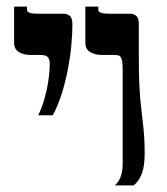

<svg xmlns="http://www.w3.org/2000/svg" viewBox="-20 -560 504 580"><path d="M95.7 -211.9Q107.4 -236.8 114.5 -262.2Q121.6 -287.6 125 -309.1Q128.4 -330.6 129.4 -346.2Q130.4 -361.8 130.4 -366.2Q130.4 -380.9 124.3 -387.5Q118.2 -394 102.5 -394H71.8Q51.3 -394 36.9 -402.8Q22.5 -411.6 22.5 -432.1V-540H61.5V-531.7Q61.5 -528.8 62.7 -526.4Q64 -523.9 67.6 -522.2Q71.3 -520.5 77.9 -519.5Q84.5 -518.6 95.2 -518.6H172.9Q182.1 -518.6 190.4 -512.5Q198.7 -506.3 198.7 -486.8Q198.7 -460.9 195.8 -426.8Q192.9 -392.6 186 -355.7Q179.2 -318.8 168 -281.5Q156.7 -244.1 139.6 -211.9ZM417 -96.2Q417 -58.1 408.4 -35.4Q399.9 -12.7 383.8 0H326.7Q331.1 -3.9 335.4 -9.3Q339.8 -14.6 343 -22.2Q346.2 -29.8 348.4 -40.3Q350.6 -50.8 350.6 -64.9V-344.2Q350.6 -361.3 349.4 -371.3Q348.1 -381.3 345.2 -386.5Q342.3 -391.6 336.9 -392.8Q331.5 -394 322.8 -394H287.1Q266.6 -394 252.2 -402.8Q237.8 -411.6 237.8 -432.1V-540H276.9V-531.7Q276.9 -528.8 278.1 -526.4Q279.3 -523.9 283 -522.2Q286.6 -520.5 293.2 -519.5Q299.8 -518.6 310.5 -518.6H373.5Q382.8 -518.6 391.1 -512.5Q399.4 -506.3 399.4 -486.8V-378.9Q399.4 -340.8 400.6 -312Q401.9 -283.2 403.8 -260.3Q405.8 -237.3 408.2 -218.3Q410.6 -199.2 412.6 -180.7Q414.6 -162.1 415.8 -141.8Q417 -121.6 417 -96.2Z"/></svg>

Font: Arian AMU Serif
Style: Bold
Weight: 700
Designer: Ruben Hakobyan (Tarumian)
Foundry: Ruben Hakobyan (Tarumian)
Version: Version 1.002